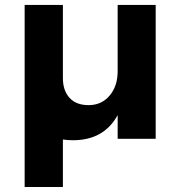

<svg xmlns="http://www.w3.org/2000/svg" viewBox="-20 -558 721 772"><path d="M606 -538.1V0H453.1V-95.2Q397.9 5.9 272.9 5.9Q252.9 5.9 232.9 2.9V193.8H79.1V-538.1H232.9V-244.1Q232.9 -193.4 260 -164.1Q287.1 -134.8 337.9 -135.3Q388.7 -135.7 420.9 -173.8Q453.1 -211.9 453.1 -272V-538.1Z"/></svg>

Font: Montserrat-SemiBold
Style: Regular
Weight: 600
Designer: Julieta Ulanovsky
Foundry: Julieta Ulanovsky
Version: Version 6.001